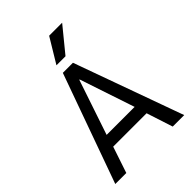

<svg xmlns="http://www.w3.org/2000/svg" viewBox="-260 -1047 1170 1170"><g transform="rotate(-45 325.5 -462.0)"><path d="M29 0 282 -705H369L623 0H524L459 -200L498 -170H152L191 -200L124 0ZM323 -604 197 -230 182 -249H468L451 -230L326 -604ZM287 -765 383 -924H495L365 -765Z"/></g></svg>

Font: Nunito Sans 7pt Condensed Medium
Style: Regular
Weight: 500
Width: 3
Designer: Vernon Adams
Foundry: Vernon Adams
Version: Version 3.101;gftools[0.9.27]